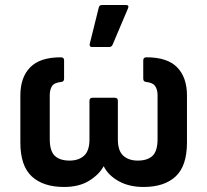

<svg xmlns="http://www.w3.org/2000/svg" viewBox="-20 -732 825 764"><path d="M235 12Q152 12 106.5 -30Q61 -72 61 -165V-352Q61 -424 100 -464Q139 -504 222 -504Q235 -504 235 -492V-419Q235 -407 224 -406Q195 -403 186.5 -388.5Q178 -374 178 -354V-179Q178 -131 198 -112Q218 -93 257 -93Q293 -93 314.5 -112.5Q336 -132 336 -177V-331Q336 -343 348 -343H437Q449 -343 449 -331V-177Q449 -132 470.5 -112.5Q492 -93 528 -93Q567 -93 587 -112Q607 -131 607 -179V-354Q607 -374 598 -388.5Q589 -403 561 -406Q550 -407 550 -419V-492Q550 -504 563 -504Q646 -504 685 -464Q724 -424 724 -352V-165Q724 -72 679 -30Q634 12 551 12Q494 12 452.5 -11Q411 -34 393 -70H392Q375 -38 335 -13Q295 12 235 12ZM346 -545Q335 -545 337 -557L373 -702Q375 -712 386 -712H482Q495 -712 489 -698L428 -554Q424 -545 415 -545Z"/></svg>

Font: Sofia Sans
Style: Bold
Weight: 700
Designer: Botio Nikoltchev, Ani Petrova
Foundry: lettersoup
Version: Version 4.100; ttfautohint (v1.8.4.7-5d5b)